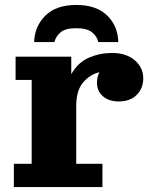

<svg xmlns="http://www.w3.org/2000/svg" viewBox="-20 -756 618 776"><path d="M118 -586Q120 -650 163.5 -693Q207 -736 288 -736Q370 -736 413.5 -693Q457 -650 458 -586H377Q373 -608 352.5 -625Q332 -642 288 -642Q244 -642 224.5 -625Q205 -608 200 -586ZM36 0V-94H108V-433H43V-527H268V-456Q295 -504 339.5 -523Q384 -542 433 -542Q490 -542 524.5 -512.5Q559 -483 559 -439Q559 -399 532.5 -372.5Q506 -346 460 -346Q420 -346 396 -367Q372 -388 372 -421Q372 -447 382 -464Q345 -456 316.5 -423.5Q288 -391 288 -327V-94H394V0Z"/></svg>

Font: Montagu Slab 16pt
Style: Bold
Weight: 700
Designer: Florian Karsten
Foundry: Florian Karsten
Version: Version 1.000; ttfautohint (v1.8.3)